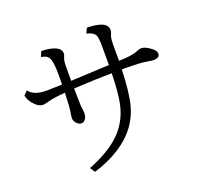

<svg xmlns="http://www.w3.org/2000/svg" viewBox="-141 -956 1243 1175"><g transform="rotate(-20 480.0 -369.0)"><path d="M587.4 -530.8V-651.9V-658.2Q586.9 -707 579.6 -724.1Q567.9 -749.5 523.4 -758.8L538.6 -792Q670.4 -790.5 670.4 -729.5Q670.4 -717.3 664.6 -705.1Q654.3 -684.6 654.3 -642.1V-534.2Q742.2 -536.6 772.5 -550.3Q794.9 -560.1 806.6 -560.1Q837.9 -560.1 878.4 -524.9Q895.5 -509.8 895.5 -493.7Q895.5 -465.8 854.5 -465.8Q844.2 -465.8 817.4 -470.7Q777.3 -478.5 668 -479H652.3Q647.9 -331.5 626.5 -250Q569.3 -35.2 284.2 54.2L263.2 22Q392.6 -29.3 463.9 -95.2Q546.9 -171.9 569.8 -286.1Q584 -356 586.4 -478Q495.1 -477.1 338.4 -469.2Q338.4 -448.7 338.9 -433.1Q340.3 -375 340.3 -367.2V-363.8Q340.3 -349.6 344.2 -327.6Q345.7 -317.9 345.7 -307.1Q345.7 -278.8 331.1 -263.7Q321.3 -252.9 308.6 -252.9Q291.5 -252.9 276.4 -270Q263.2 -284.7 263.2 -302.7Q263.2 -314.9 266.6 -332.5Q273.4 -364.7 276.4 -463.9Q204.1 -458.5 169.4 -448.7Q137.7 -439.9 127 -439.9Q95.7 -439.9 65.4 -476.6Q42.5 -503.9 37.6 -532.2L62.5 -557.1Q92.8 -514.2 175.8 -514.2Q195.8 -514.2 266.6 -516.6L277.3 -517.1Q277.3 -526.4 277.8 -577.6Q278.8 -669.4 260.3 -695.8Q247.6 -714.4 213.4 -719.2L227.5 -752.9Q285.6 -752.4 320.8 -735.8Q352.5 -720.7 352.5 -692.9Q352.5 -682.6 345.7 -668Q337.4 -651.4 337.4 -608.9V-519L355 -520L425.8 -523.4L498.5 -526.9L569.3 -530.3Z"/></g></svg>

Font: BIZ UDPMincho
Style: Regular
Weight: 400
Designer: TypeBank Co., Ltd.
Foundry: Morisawa Inc.
Version: Version 1.06